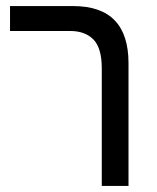

<svg xmlns="http://www.w3.org/2000/svg" viewBox="-20 -612 516 632"><path d="M315 0V-387Q315 -454 287.5 -482Q260 -510 211 -510H13V-592H221Q403 -592 403 -404V0Z"/></svg>

Font: Noto Sans Hebrew SemiCondensed
Style: Regular
Weight: 400
Width: 4
Designer: Monotype Design Team
Foundry: Monotype Imaging Inc.
Version: Version 2.004; ttfautohint (v1.8.4.7-5d5b)